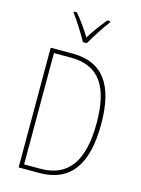

<svg xmlns="http://www.w3.org/2000/svg" viewBox="-138 -1028 815 1106"><g transform="rotate(15 269.0 -475.0)"><path d="M257 -793H280C306 -838 346 -901 378 -943V-950H360C325 -906 295 -866 269 -824C244 -866 208 -916 179 -950H161V-943C188 -909 231 -840 257 -793ZM481 -364C481 -595 399 -714 217 -714H86V0H209C396 0 481 -124 481 -364ZM454 -362C454 -140 378 -25 209 -25H112V-689H213C388 -689 454 -572 454 -362Z"/></g></svg>

Font: Noto Sans Kannada Condensed Thin
Style: Regular
Weight: 100
Width: 3
Designer: Jelle Bosma - Monotype Design Team
Foundry: Monotype Imaging Inc.
Version: Version 2.005